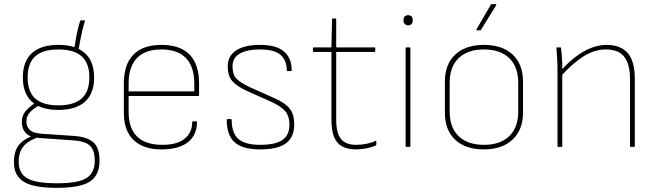

<svg xmlns="http://www.w3.org/2000/svg" viewBox="-20 -707 3168 924"><path d="M253 197Q141 197 94 167.5Q47 138 47 74Q47 20 71.5 -10Q96 -40 149 -58L178 -52Q122 -34 96 -6.5Q70 21 70 72Q70 128 112 151.5Q154 175 254 175Q358 175 397 149.5Q436 124 436 66Q436 14 411 -7.5Q386 -29 327 -32L167 -43Q124 -46 104.5 -66.5Q85 -87 85 -120Q85 -151 103 -172Q121 -193 151 -213L170 -201Q141 -185 124 -166.5Q107 -148 107 -121Q107 -99 122.5 -82.5Q138 -66 185 -63L334 -53Q398 -49 428.5 -23Q459 3 459 67Q459 136 413 166.5Q367 197 253 197ZM261 -178Q177 -178 133.5 -217.5Q90 -257 90 -334Q90 -412 133.5 -451.5Q177 -491 262 -491Q345 -491 389 -451Q433 -411 433 -334Q433 -257 389 -217.5Q345 -178 261 -178ZM261 -200Q336 -200 373 -233Q410 -266 410 -334Q410 -403 373 -436Q336 -469 261 -469Q186 -469 149.5 -436Q113 -403 113 -334Q113 -266 149.5 -233Q186 -200 261 -200ZM358 -467 337 -470Q342 -506 349.5 -543Q357 -580 365 -604Q366 -609 370 -609H385Q390 -609 388 -604Q380 -579 372 -541.5Q364 -504 358 -467Z M761 12Q671 13 623.5 -32.5Q576 -78 576 -163V-305Q576 -397 622 -444Q668 -491 757 -491Q847 -491 892.5 -444Q938 -397 938 -306V-249Q938 -245 934 -245H599V-168Q599 -90 639.5 -50Q680 -10 762 -10Q832 -10 868.5 -39.5Q905 -69 905 -120Q905 -123 909 -123H924Q928 -123 928 -120Q928 -58 885.5 -23.5Q843 11 761 12ZM599 -267H915V-305Q915 -386 875 -427.5Q835 -469 757 -469Q678 -469 638.5 -427Q599 -385 599 -305Z M1231 12Q1148 12 1109.5 -22Q1071 -56 1071 -131Q1071 -134 1075 -134H1091Q1095 -134 1095 -131Q1095 -66 1127.5 -38Q1160 -10 1231 -10Q1306 -10 1339.5 -33.5Q1373 -57 1373 -107Q1373 -146 1354.5 -169.5Q1336 -193 1290 -215L1169 -269Q1119 -292 1097.5 -317Q1076 -342 1076 -388Q1076 -438 1116.5 -464.5Q1157 -491 1231 -491Q1311 -491 1347.5 -458.5Q1384 -426 1384 -368Q1384 -365 1380 -365H1364Q1360 -365 1360 -369Q1360 -417 1330 -443Q1300 -469 1231 -469Q1169 -469 1134 -449Q1099 -429 1099 -388Q1099 -349 1117 -329.5Q1135 -310 1181 -288L1304 -233Q1353 -211 1374.5 -184Q1396 -157 1396 -108Q1396 -48 1357 -18Q1318 12 1231 12Z M1693 12Q1653 12 1626.5 -2.5Q1600 -17 1587.5 -48.5Q1575 -80 1575 -131V-457H1490Q1486 -457 1486 -461V-475Q1486 -479 1490 -479H1575L1578 -614Q1578 -618 1582 -618H1594Q1598 -618 1598 -614V-479H1782Q1786 -479 1786 -475V-461Q1786 -457 1782 -457H1598V-131Q1598 -66 1621 -38Q1644 -10 1695 -10Q1719 -10 1744 -15Q1769 -20 1787 -29Q1791 -32 1791 -26V-12Q1791 -8 1789 -7Q1769 2 1743 7Q1717 12 1693 12Z M1936 0Q1932 0 1932 -4V-475Q1932 -479 1936 -479H1951Q1955 -479 1955 -475V-4Q1955 0 1951 0ZM1944 -585Q1935 -585 1928.5 -591Q1922 -597 1922 -607V-613Q1922 -623 1928.5 -628.5Q1935 -634 1944 -634Q1954 -634 1960 -628.5Q1966 -623 1966 -613V-607Q1966 -597 1960 -591Q1954 -585 1944 -585Z M2309 12Q2220 12 2170.5 -34.5Q2121 -81 2121 -165V-314Q2121 -398 2171 -444.5Q2221 -491 2309 -491Q2397 -491 2447 -444.5Q2497 -398 2497 -314V-165Q2497 -82 2446.5 -35Q2396 12 2309 12ZM2309 -10Q2387 -10 2430.5 -51.5Q2474 -93 2474 -170V-309Q2474 -386 2430.5 -427.5Q2387 -469 2309 -469Q2231 -469 2187.5 -427.5Q2144 -386 2144 -309V-170Q2144 -93 2187.5 -51.5Q2231 -10 2309 -10ZM2275 -561Q2271 -561 2273 -566L2342 -684Q2343 -687 2346 -687H2365Q2368 -687 2368.5 -685.5Q2369 -684 2368 -682L2295 -564Q2293 -561 2291 -561Z M3016 0Q3012 0 3012 -4V-325Q3012 -399 2984 -434Q2956 -469 2896 -469Q2840 -469 2787 -435Q2734 -401 2681 -342V-369Q2716 -408 2752 -435Q2788 -462 2825 -476.5Q2862 -491 2899 -491Q2966 -491 3000.5 -452Q3035 -413 3035 -328V-4Q3035 0 3031 0ZM2667 0Q2663 0 2663 -4V-368Q2663 -394 2661.5 -422Q2660 -450 2658 -475Q2658 -479 2661 -479H2677Q2680 -479 2680 -475Q2682 -459 2683.5 -441.5Q2685 -424 2685.5 -406Q2686 -388 2686 -370V-359V-4Q2686 0 2682 0Z"/></svg>

Font: Sofia Sans Thin
Style: Regular
Weight: 250
Designer: Botio Nikoltchev, Ani Petrova
Foundry: lettersoup
Version: Version 4.101